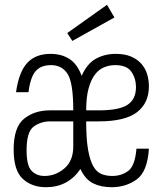

<svg xmlns="http://www.w3.org/2000/svg" viewBox="-20 -772 684 802"><path d="M446 10Q506 10 551 -22.5Q596 -55 602 -151H550Q544 -79 515.5 -58Q487 -37 449 -37Q424 -37 404 -45Q384 -53 370 -77Q356 -101 348 -146Q340 -191 340 -265H392Q503 -265 552.5 -303.5Q602 -342 602 -411Q602 -438 594.5 -462.5Q587 -487 570 -506Q553 -525 527 -536Q501 -547 463 -547Q418 -547 381 -527Q344 -507 321 -455Q304 -503 271 -525Q238 -547 191 -547Q129 -547 94 -509.5Q59 -472 47 -387H99Q107 -450 129 -475Q151 -500 193 -500Q239 -500 262.5 -463Q286 -426 286 -311H188Q124 -311 80.5 -276Q37 -241 37 -147Q37 -60 75 -25Q113 10 172 10Q218 10 254 -9Q290 -28 316 -66Q336 -23 368.5 -6.5Q401 10 446 10ZM189 -265H286V-160Q286 -100 249 -68.5Q212 -37 166 -37Q132 -37 111.5 -59Q91 -81 91 -144Q91 -222 121 -243.5Q151 -265 189 -265ZM461 -500Q510 -500 529 -472Q548 -444 548 -408Q548 -358 513 -334.5Q478 -311 391 -311H340Q340 -366 350 -402.5Q360 -439 376.5 -460.5Q393 -482 415 -491Q437 -500 461 -500ZM282 -601 458 -699 427 -752 261 -634Z"/></svg>

Font: Secuela Light
Style: Regular
Weight: 300
Designer: Fernando Haro
Foundry: deFharo
Version: Version 1.708